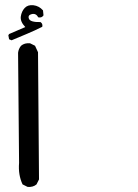

<svg xmlns="http://www.w3.org/2000/svg" viewBox="-20 -564 540 752"><path d="M87.9 168 68.4 158.2Q50.8 121.1 54.7 74.2L50.8 -357.4Q52.7 -373 62.5 -384.8Q76.2 -396.5 97.7 -394.5L117.2 -384.8L128.9 -359.4L132.8 138.7L123 158.2Q109.4 169.9 87.9 168ZM25.4 -406.2 15.6 -410.2 12.7 -425.8 15.6 -430.7 79.1 -458Q58.6 -479.5 61.5 -499.5Q64.5 -519.5 76.7 -532.7Q88.9 -545.9 110.8 -543.5Q132.8 -541 148.4 -523.4L150.4 -503.9Q143.6 -493.2 129.9 -496.1Q121.1 -512.7 104.5 -508.8Q87.9 -504.9 93.3 -490.7Q98.6 -476.6 138.7 -477.5Q148.4 -470.7 145.5 -459Q116.2 -444.3 85.9 -431.6Q55.7 -418.9 25.4 -406.2Z"/></svg>

Font: NaikaiFont
Style: Regular
Weight: 400
Version: Version 1.67